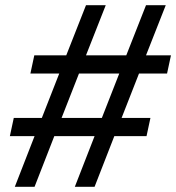

<svg xmlns="http://www.w3.org/2000/svg" viewBox="-20 -719 678 739"><path d="M37 0 113 -195H18L33 -265H141L208 -436H97L112 -506H235L311 -699H387L311 -506H466L542 -699H618L542 -506H638L623 -436H515L448 -265H559L544 -195H420L344 0H268L344 -195H189L113 0ZM217 -265H372L439 -436H284Z"/></svg>

Font: Fragment Mono SC
Style: Italic
Weight: 400
Italic angle: -12°
Monospace: yes
Designer: Wei Huang based on Nimbus Sans by URW Studio, based on Helvetica by Max Miedinger.
Foundry: Wei Huang
Version: Version 1.012; ttfautohint (v1.8.4.7-5d5b)